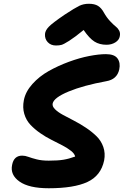

<svg xmlns="http://www.w3.org/2000/svg" viewBox="-20 -1027 663 1029"><path d="M279.8 -783.2Q252.4 -783.2 235.8 -801Q219.2 -818.8 221.2 -845.2Q222.7 -863.8 241.5 -883.5Q260.3 -903.3 326.2 -948.2Q381.3 -984.4 404.5 -995.6Q427.7 -1006.8 456.1 -1006.8Q486.8 -1006.8 505.1 -995.6Q523.4 -984.4 537.1 -959Q551.3 -933.6 569.8 -913.8Q588.4 -894 600.1 -885Q611.8 -876 618.7 -863Q625.5 -850.1 622.1 -833Q618.7 -812.5 598.1 -799.8Q577.6 -787.1 550.8 -787.1Q513.2 -787.1 486.1 -804.2Q459 -821.3 428.2 -866.2Q380.4 -827.1 350.8 -808.3Q321.3 -789.6 309.3 -786.4Q297.4 -783.2 279.8 -783.2ZM241.2 -18.1Q135.3 -18.1 84.5 -54Q33.7 -89.8 44.9 -143.1Q54.2 -192.9 99.1 -192.9Q114.7 -192.9 132.3 -186.3Q149.9 -179.7 176.8 -172.9Q203.6 -166 241.2 -166Q289.6 -166 319.6 -170.9Q349.6 -175.8 382.8 -188Q379.9 -203.1 360.8 -218.3Q341.8 -233.4 314.7 -247.6Q287.6 -261.7 255.9 -277.6Q224.1 -293.5 194.8 -314Q165.5 -334.5 142.8 -358.6Q120.1 -382.8 110.1 -416.7Q100.1 -450.7 107.9 -490.2Q116.7 -535.6 153.6 -576.7Q190.4 -617.7 240.7 -646Q291 -674.3 348.6 -695.6Q406.2 -716.8 458 -726.8Q509.8 -736.8 547.9 -736.8Q593.3 -736.8 609.9 -713.6Q626.5 -690.4 619.1 -654.8Q607.4 -601.6 549.8 -591.8Q426.8 -569.3 347.9 -536.6Q269 -503.9 262.2 -472.2Q259.3 -457 274.7 -441.7Q290 -426.3 316.9 -411.6Q343.8 -397 376.2 -380.4Q408.7 -363.8 440.4 -342.5Q472.2 -321.3 497.1 -297.1Q522 -272.9 533.7 -239.3Q545.4 -205.6 538.1 -167Q521 -85.4 448.7 -51.8Q376.5 -18.1 241.2 -18.1Z"/></svg>

Font: Shantell Sans Bouncy
Style: Bold Italic
Weight: 700
Italic angle: -11.31°
Designer: Stephen Nixon, Anya Danilova, Shantell Martin
Foundry: Arrow Type
Version: Version 1.006;[9816181b4]